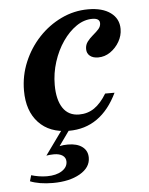

<svg xmlns="http://www.w3.org/2000/svg" viewBox="-48 -468 550 707"><g transform="rotate(-5 227.0 -115.0)"><path d="M195.2 11.3Q123.4 11.3 83.1 -31.9Q42.7 -75 42.7 -150Q42.7 -205.6 63.7 -255.6Q84.7 -305.6 121 -344.4Q157.3 -383.1 204.4 -405.6Q251.6 -428.2 304 -428.2Q356.5 -428.2 386.7 -406Q416.9 -383.9 416.9 -346Q416.9 -321 404 -298.8Q391.1 -276.6 370.6 -262.5Q350 -248.4 325.8 -248.4Q306.5 -248.4 295.2 -257.7Q283.9 -266.9 283.9 -283.1Q283.9 -298.4 292.7 -310.1Q301.6 -321.8 313.7 -331.9Q325.8 -341.9 334.7 -351.6Q343.5 -361.3 343.5 -373.4Q343.5 -391.9 316.1 -391.9Q285.5 -391.9 257.3 -372.6Q229 -353.2 206.5 -320.6Q183.9 -287.9 170.6 -246.4Q157.3 -204.8 157.3 -161.3Q157.3 -106.5 177.8 -75.8Q198.4 -45.2 237.9 -45.2Q269.4 -45.2 294 -62.1Q318.5 -79 339.5 -113.7H374.2Q344.4 -51.6 299.6 -20.2Q254.8 11.3 195.2 11.3ZM119.4 197.6Q94.4 197.6 72.6 194Q50.8 190.3 35.5 183.9L41.9 162.1Q54.8 166.1 69.8 168.5Q84.7 171 100 171Q133.9 171 154.8 157.7Q175.8 144.4 175.8 123.4Q175.8 108.9 164.1 100.8Q152.4 92.7 131.5 92.7Q122.6 92.7 115.7 93.5Q108.9 94.4 104 95.2L172.6 0H201.6L155.6 64.5Q162.9 62.9 169.8 62.1Q176.6 61.3 186.3 61.3Q220.2 61.3 239.5 75.8Q258.9 90.3 258.9 116.1Q258.9 152.4 219.8 175Q180.6 197.6 119.4 197.6Z"/></g></svg>

Font: Playfair 9pt
Style: Bold Italic
Weight: 700
Italic angle: -15.6°
Designer: Claus Eggers Sørensen
Foundry: Claus Eggers Sørensen
Version: Version 2.203